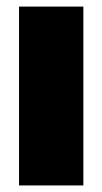

<svg xmlns="http://www.w3.org/2000/svg" viewBox="-20 -566 312 586"><path d="M38.1 0V-545.9H234.4V0Z"/></svg>

Font: Inter Tight Black
Style: Regular
Weight: 900
Designer: Rasmus Andersson
Foundry: rsms
Version: Version 3.004; ttfautohint (v1.8.4.7-5d5b)